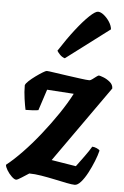

<svg xmlns="http://www.w3.org/2000/svg" viewBox="-74 -826 557 865"><g transform="rotate(5 204.5 -393.0)"><path d="M32 0Q24 0 11.5 -12Q-1 -24 -10 -39Q-19 -54 -19 -63Q13 -88 52 -128.5Q91 -169 129.5 -217.5Q168 -266 201.5 -315.5Q235 -365 257 -408L136 -416L105 -321Q97 -319 80.5 -318Q64 -317 47 -317Q43 -335 38.5 -366Q34 -397 34 -427Q36 -435 49 -447Q62 -459 78.5 -471Q95 -483 109 -491.5Q123 -500 127 -500Q134 -500 160 -496Q186 -492 219 -487.5Q252 -483 281 -479Q310 -475 322 -475Q327 -475 335.5 -481.5Q344 -488 352 -494Q360 -500 363 -500Q367 -500 383 -494Q399 -488 413.5 -476Q428 -464 428 -447L184 -102L295 -84Q310 -104 330 -131.5Q350 -159 361 -178Q370 -178 381.5 -173Q393 -168 395 -163Q390 -142 379 -114.5Q368 -87 354 -60.5Q340 -34 325 -17Q310 0 297 0Q285 0 260 -5Q235 -10 204.5 -16.5Q174 -23 143.5 -28Q113 -33 89 -33Q73 -23 55.5 -11.5Q38 0 32 0ZM203 -564Q190 -568 180.5 -578Q171 -588 167 -595Q203 -651 236.5 -694Q270 -737 296 -761.5Q322 -786 334 -786Q346 -786 360 -775Q374 -764 385.5 -747Q397 -730 399 -712Z"/></g></svg>

Font: Texturina 72pt 72pt Black
Style: Italic
Weight: 900
Italic angle: -11°
Designer: Guillermo Torres Carreño
Foundry: Omnibus-Type
Version: Version 1.002; ttfautohint (v1.8.3)